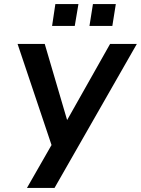

<svg xmlns="http://www.w3.org/2000/svg" viewBox="-20 -920 690 940"><path d="M112 0 246 -234 237 -196 66 -705H199L311 -324H304L519 -705H650L247 0ZM418 -793 435 -900H547L530 -793ZM235 -793 251 -900H364L346 -793Z"/></svg>

Font: Nunito Sans 7pt Condensed
Style: Bold Italic
Weight: 700
Width: 3
Italic angle: -9°
Designer: Vernon Adams
Foundry: Vernon Adams
Version: Version 3.101;gftools[0.9.27]